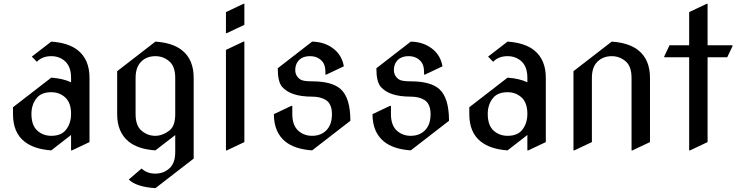

<svg xmlns="http://www.w3.org/2000/svg" viewBox="-20 -777 3902 1017"><path d="M251.5 -57.6Q302.7 -57.6 327.6 -87.4Q356.4 -122.1 356.4 -173.8Q356.4 -233.4 324.7 -261.7Q294.4 -288.6 251.5 -288.6Q200.2 -288.6 175.3 -258.8Q146.5 -224.1 146.5 -173.8Q146.5 -112.8 178.2 -84.5Q209 -57.6 251.5 -57.6ZM251.5 19.5Q160.6 13.2 109.4 -27.3Q48.8 -75.2 48.8 -172.4V-209L251.5 -365.7Q313 -361.3 356.4 -341.3V-364.7Q356.4 -423.8 324.7 -452.6Q294.4 -479.5 251.5 -479.5Q203.6 -479.5 175.3 -449.7L148.4 -477.1L251.5 -556.6Q343.8 -550.3 393.6 -509.8Q454.1 -460.4 454.1 -364.7V-24.4L361.3 19.5H356.4V-62Z M879.4 -87.4Q908.2 -111.3 908.2 -172.4V-364.7Q908.2 -425.8 876.2 -452.6Q844.2 -479.5 803.2 -479.5Q755.9 -479.5 727.1 -449.7Q698.2 -419.9 698.2 -364.7V-172.4Q698.2 -110.8 730 -84.5Q762.2 -57.6 802 -57.6Q841.8 -57.6 879.4 -87.4ZM803.2 19.5Q710.9 13.2 661.1 -27.3Q600.6 -77.1 600.6 -172.4V-399.9L803.2 -556.6Q895.5 -550.3 945.3 -509.8Q1005.9 -460.9 1005.9 -364.7V63L803.2 219.7Q701.2 212.9 662.1 173.8L730 115.7Q758.8 142.6 802.7 142.6Q848.1 142.6 879.4 112.8Q908.2 85.4 908.2 27.8V-61.5Z M1176.8 19.5V-512.7L1269.5 -556.6H1274.4V-24.4L1181.6 19.5ZM1274.4 -756.8V-645.5L1181.6 -601.6H1176.8V-712.9L1269.5 -756.8Z M1633.3 19.5Q1541 13.2 1491.2 -27.3Q1430.7 -76.7 1430.7 -172.4L1523.4 -216.3H1528.3V-172.4Q1528.3 -113.3 1560.1 -84.5Q1590.3 -57.6 1633.3 -57.6Q1680.2 -57.6 1709.2 -87.4Q1738.3 -117.2 1738.3 -171.9Q1738.3 -227.1 1705.6 -247.6Q1677.2 -265.1 1632.8 -265.1Q1518.6 -265.1 1473.6 -317.9Q1451.2 -344.7 1451.2 -415.5L1633.3 -556.6Q1704.6 -555.2 1752.9 -513.7Q1792 -480 1801.3 -425.8L1708.5 -381.8H1703.6V-396Q1703.6 -431.2 1689 -449.2Q1664.6 -479.5 1622.1 -479.5Q1580.1 -479.5 1559.1 -453.1Q1543.9 -434.1 1543.9 -406.2Q1543.9 -375 1570.3 -356.4Q1585 -346.2 1632.8 -346.2Q1737.8 -346.2 1783.7 -305.7Q1835.9 -259.8 1835.9 -137.2Z M2155.8 19.5Q2063.5 13.2 2013.7 -27.3Q1953.1 -76.7 1953.1 -172.4L2045.9 -216.3H2050.8V-172.4Q2050.8 -113.3 2082.5 -84.5Q2112.8 -57.6 2155.8 -57.6Q2202.6 -57.6 2231.7 -87.4Q2260.7 -117.2 2260.7 -171.9Q2260.7 -227.1 2228 -247.6Q2199.7 -265.1 2155.3 -265.1Q2041 -265.1 1996.1 -317.9Q1973.6 -344.7 1973.6 -415.5L2155.8 -556.6Q2227.1 -555.2 2275.4 -513.7Q2314.5 -480 2323.7 -425.8L2231 -381.8H2226.1V-396Q2226.1 -431.2 2211.4 -449.2Q2187 -479.5 2144.5 -479.5Q2102.5 -479.5 2081.5 -453.1Q2066.4 -434.1 2066.4 -406.2Q2066.4 -375 2092.8 -356.4Q2107.4 -346.2 2155.3 -346.2Q2260.3 -346.2 2306.2 -305.7Q2358.4 -259.8 2358.4 -137.2Z M2668.5 -57.6Q2719.7 -57.6 2744.6 -87.4Q2773.4 -122.1 2773.4 -173.8Q2773.4 -233.4 2741.7 -261.7Q2711.4 -288.6 2668.5 -288.6Q2617.2 -288.6 2592.3 -258.8Q2563.5 -224.1 2563.5 -173.8Q2563.5 -112.8 2595.2 -84.5Q2626 -57.6 2668.5 -57.6ZM2668.5 19.5Q2577.6 13.2 2526.4 -27.3Q2465.8 -75.2 2465.8 -172.4V-209L2668.5 -365.7Q2730 -361.3 2773.4 -341.3V-364.7Q2773.4 -423.8 2741.7 -452.6Q2711.4 -479.5 2668.5 -479.5Q2620.6 -479.5 2592.3 -449.7L2565.4 -477.1L2668.5 -556.6Q2760.7 -550.3 2810.5 -509.8Q2871.1 -460.4 2871.1 -364.7V-24.4L2778.3 19.5H2773.4V-62Z M3017.6 19.5V-399.9L3220.2 -556.6Q3312.5 -550.3 3362.3 -509.8Q3422.9 -460.4 3422.9 -364.7V-24.4L3330.1 19.5H3325.2V-364.7Q3325.2 -425.8 3293.5 -452.6Q3261.7 -479.5 3220.2 -479.5Q3174.3 -479.5 3144 -449.7Q3115.2 -421.4 3115.2 -364.7V-24.4L3022.5 19.5Z M3630.4 19.5V-473.6H3498.5V-478.5L3526.4 -537.1H3630.4V-712.9L3723.1 -756.8H3728V-537.1H3859.9V-532.2L3832 -473.6H3728V-24.4L3635.3 19.5Z"/></svg>

Font: Nova Cut
Style: Book
Weight: 400
Version: Version 2.000